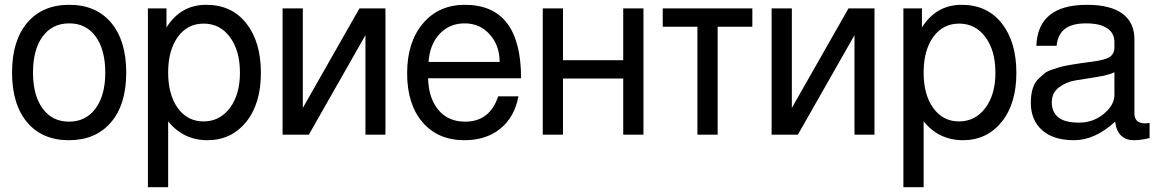

<svg xmlns="http://www.w3.org/2000/svg" viewBox="-20 -559 4812 797"><path d="M417 -257.5Q417 -352 377.5 -407Q338 -462 267.5 -462Q197 -462 157 -407.5Q117 -353 117 -258Q117 -163 157 -108.5Q197 -54 266.5 -54Q336 -54 376.5 -108.5Q417 -163 417 -257.5ZM30 -258Q30 -390 93 -464.5Q156 -539 267.5 -539Q379 -539 441.5 -464.5Q504 -390 504 -257.5Q504 -125 440.5 -51Q377 23 266 23Q155 23 92.5 -51.5Q30 -126 30 -258Z M976 -257.5Q976 -349 934.5 -405Q893 -461 825.5 -461Q758 -461 718 -405.5Q678 -350 678 -258Q678 -166 718 -110.5Q758 -55 825 -55Q892 -55 934 -110.5Q976 -166 976 -257.5ZM594 218V-524H671V-445Q730 -539 836 -539Q942 -539 1002.5 -462Q1063 -385 1063 -256.5Q1063 -128 1001.5 -52.5Q940 23 841 23Q742 23 678 -55V218Z M1153 -524H1237V-111L1472 -524H1580V0H1497V-413L1262 0H1153Z M1759 -302H2054Q2054 -370 2013 -416Q1972 -462 1909 -462Q1846 -462 1805 -418.5Q1764 -375 1759 -302ZM2143 -234H1757Q1759 -152 1799.5 -103Q1840 -54 1911 -54Q2013 -54 2048 -159H2132Q2116 -73 2057 -25Q1998 23 1908 23Q1798 23 1734 -51.5Q1670 -126 1670 -255Q1670 -384 1735.5 -461.5Q1801 -539 1910 -539Q2143 -539 2143 -234Z M2233 -524H2317V-309H2567V-524H2651V0H2567V-233H2317V0H2233Z M2731 -524H3103V-448H2959V0H2875V-448H2731Z M3183 -524H3267V-111L3502 -524H3610V0H3527V-413L3292 0H3183Z M4112 -257.5Q4112 -349 4070.5 -405Q4029 -461 3961.5 -461Q3894 -461 3854 -405.5Q3814 -350 3814 -258Q3814 -166 3854 -110.5Q3894 -55 3961 -55Q4028 -55 4070 -110.5Q4112 -166 4112 -257.5ZM3730 218V-524H3807V-445Q3866 -539 3972 -539Q4078 -539 4138.5 -462Q4199 -385 4199 -256.5Q4199 -128 4137.5 -52.5Q4076 23 3977 23Q3878 23 3814 -55V218Z M4606 -165V-259Q4581 -247 4530.5 -239Q4480 -231 4443 -225Q4406 -219 4376 -196.5Q4346 -174 4346 -134Q4346 -94 4373 -72Q4400 -50 4459 -50Q4518 -50 4562 -86.5Q4606 -123 4606 -165ZM4282 -369Q4288 -539 4492 -539Q4589 -539 4639 -502.5Q4689 -466 4689 -396V-88Q4689 -47 4734 -47Q4743 -47 4752 -49V14Q4717 23 4686 23Q4655 23 4634.5 4.5Q4614 -14 4609 -54Q4525 23 4438.5 23Q4352 23 4305.5 -19Q4259 -61 4259 -132Q4259 -204 4293 -234Q4307 -247 4316.5 -255Q4326 -263 4348.5 -270.5Q4371 -278 4383 -281.5Q4395 -285 4425 -290Q4459 -296 4513.5 -303Q4568 -310 4587 -323Q4606 -336 4606 -362V-384Q4606 -422 4575.5 -442Q4545 -462 4488 -462Q4431 -462 4401 -439.5Q4371 -417 4366 -369Z"/></svg>

Font: Autonym
Style: Regular
Weight: 500
Version: Version 1.0.20131126